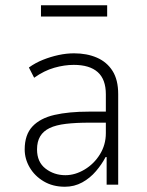

<svg xmlns="http://www.w3.org/2000/svg" viewBox="-20 -703 559 731"><path d="M227 8Q181 8 146.5 -12.5Q112 -33 93 -65.5Q74 -98 74 -134Q74 -190 103.5 -221.5Q133 -253 187.5 -265.5Q242 -278 318 -278H393V-236H320Q269 -236 231 -231.5Q193 -227 169 -215.5Q145 -204 133 -184Q121 -164 121 -134Q121 -86 153.5 -61Q186 -36 229 -36Q266 -36 302 -57.5Q338 -79 360.5 -115.5Q383 -152 383 -196V-344Q383 -401 352 -428.5Q321 -456 261 -456Q225 -456 186.5 -445Q148 -434 110 -407L90 -446Q115 -464 144 -475.5Q173 -487 203 -493.5Q233 -500 262 -500Q311 -500 349 -483.5Q387 -467 408.5 -433Q430 -399 430 -345V0H386V-105H382Q368 -78 345.5 -51.5Q323 -25 293 -8.5Q263 8 227 8ZM136 -640V-683H388V-640Z"/></svg>

Font: Nunito Sans 7pt Condensed ExtraLight
Style: Regular
Weight: 250
Width: 3
Designer: Vernon Adams
Foundry: Vernon Adams
Version: Version 3.101;gftools[0.9.27]